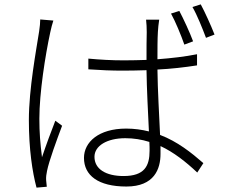

<svg xmlns="http://www.w3.org/2000/svg" viewBox="-20 -827 1040 878"><path d="M863 -638C848 -679 818 -743 800 -777L762 -765C782 -729 808 -666 823 -623ZM164 -738C164 -723 162 -705 159 -684C146 -600 112 -420 112 -278C112 -145 128 -40 147 31L194 27C193 19 192 6 191 -3C190 -16 192 -32 195 -45C204 -91 241 -191 264 -252L233 -275C216 -232 189 -159 172 -108C164 -172 160 -220 160 -284C160 -402 187 -574 210 -680C214 -698 219 -719 224 -733ZM664 -138C664 -68 641 -22 545 -22C464 -22 412 -54 412 -110C412 -160 469 -195 553 -195C592 -195 628 -189 663 -178C664 -162 664 -149 664 -138ZM881 -579C826 -568 765 -561 700 -556C700 -601 700 -649 702 -681C703 -700 705 -717 708 -737H648C650 -721 651 -698 651 -680C650 -647 650 -605 650 -553C616 -552 581 -551 547 -551C490 -551 439 -554 384 -559V-510C441 -506 489 -504 544 -504C579 -504 615 -505 650 -506C651 -421 657 -310 661 -226C629 -234 594 -239 557 -239C431 -239 364 -177 364 -105C364 -25 429 26 558 26C686 26 714 -55 714 -123C714 -134 714 -146 714 -159C774 -131 829 -88 882 -38L910 -81C855 -129 791 -180 712 -210C708 -302 701 -413 700 -509C762 -512 823 -519 881 -528ZM860 -795C881 -759 905 -699 922 -654L961 -669C945 -710 917 -772 898 -807Z"/></svg>

Font: Noto Sans CJK Light
Style: Regular
Weight: 300
Designer: Ryoko NISHIZUKA (kana & ideographs); Paul D. Hunt (Latin, Greek & Cyrillic); Wenlong ZHANG (bopomofo); Sandoll Communica
Foundry: Adobe Systems Incorporated
Version: Version 1.000;PS 1;hotconv 1.0.78;makeotf.lib2.5.61930